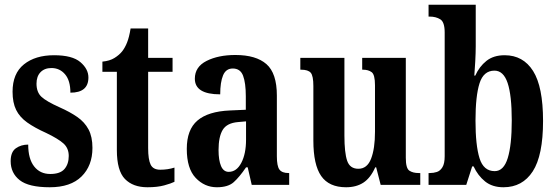

<svg xmlns="http://www.w3.org/2000/svg" viewBox="-20 -780 2349 810"><path d="M190 10Q101 10 63 -20Q25 -50 25 -100Q25 -139 47 -154.5Q69 -170 99 -170Q99 -110 124 -78Q149 -46 192 -46Q234 -46 252 -67Q270 -88 270 -122Q270 -155 247.5 -175Q225 -195 175 -219Q126 -241 94.5 -263.5Q63 -286 48 -316.5Q33 -347 33 -393Q33 -470 81 -508.5Q129 -547 208 -547Q285 -547 319 -518Q353 -489 353 -453Q353 -389 277 -389Q277 -440 254.5 -466.5Q232 -493 197 -493Q168 -493 151 -475.5Q134 -458 134 -427Q134 -391 155 -371.5Q176 -352 232 -327Q275 -308 306 -286.5Q337 -265 353.5 -234Q370 -203 370 -156Q370 -81 324 -35.5Q278 10 190 10Z M602 10Q541 10 507 -25Q473 -60 473 -147V-477H412V-520Q443 -523 463 -535.5Q483 -548 495 -563Q507 -578 516 -600.5Q525 -623 531 -660H605V-536H708V-477H605V-155Q605 -107 615.5 -85.5Q626 -64 656 -64Q688 -64 716 -73V-13Q702 -6 673 2Q644 10 602 10Z M895 10Q843 10 805.5 -29.5Q768 -69 768 -152Q768 -233 813 -271.5Q858 -310 950 -314L1017 -317V-374Q1017 -430 1005.5 -460.5Q994 -491 962 -491Q933 -491 921 -462Q909 -433 909 -382Q802 -382 802 -448Q802 -498 851.5 -523Q901 -548 973 -548Q1060 -548 1104 -509.5Q1148 -471 1148 -377V-121Q1148 -79 1159 -64.5Q1170 -50 1197 -50H1200V0H1042L1025 -74H1018Q990 -33 966 -11.5Q942 10 895 10ZM945 -55Q978 -55 998 -93Q1018 -131 1018 -191V-268L984 -265Q937 -261 919.5 -232Q902 -203 902 -147Q902 -104 912.5 -79.5Q923 -55 945 -55Z M1440 10Q1368 10 1335 -37.5Q1302 -85 1302 -187V-417Q1302 -460 1291 -473Q1280 -486 1250 -486H1247V-536H1433V-208Q1433 -136 1444.5 -102Q1456 -68 1492 -68Q1529 -68 1545.5 -110.5Q1562 -153 1562 -224V-420Q1562 -465 1548 -475.5Q1534 -486 1511 -486H1508V-536H1692V-114Q1692 -70 1707 -60Q1722 -50 1746 -50H1753V0H1586L1567 -74H1563Q1543 -29 1513 -9.5Q1483 10 1440 10Z M2104 10Q2057 10 2026.5 -14.5Q1996 -39 1978 -78H1972L1947 0H1788V-50H1794Q1809 -50 1823 -54.5Q1837 -59 1846.5 -74.5Q1856 -90 1856 -121V-643Q1856 -687 1837.5 -698.5Q1819 -710 1793 -710H1788V-760H1987V-585Q1987 -558 1985 -521Q1983 -484 1981 -461H1985Q2002 -499 2032 -523Q2062 -547 2109 -547Q2187 -547 2229 -480.5Q2271 -414 2271 -270Q2271 -124 2227.5 -57Q2184 10 2104 10ZM2067 -58Q2105 -58 2122 -113Q2139 -168 2139 -272Q2139 -378 2121.5 -430Q2104 -482 2066 -482Q2020 -482 2003 -428.5Q1986 -375 1986 -271Q1986 -167 2003 -112.5Q2020 -58 2067 -58Z"/></svg>

Font: Noto Serif Hebrew ExtraCondensed
Style: Bold
Weight: 700
Width: 2
Designer: Monotype Design Team
Foundry: Monotype Imaging Inc.
Version: Version 2.004; ttfautohint (v1.8.4.7-5d5b)